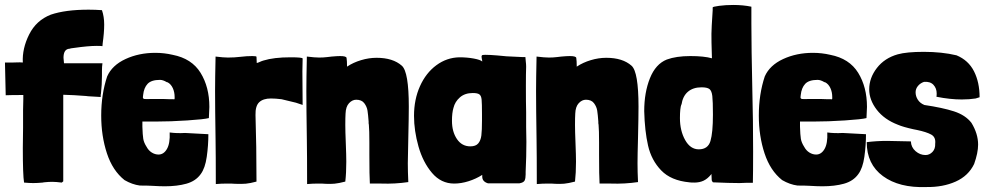

<svg xmlns="http://www.w3.org/2000/svg" viewBox="-24 -733 3969 774"><path d="M186 0Q173 0 153 2L148 3Q126 5 110 5Q95 5 73 3Q68 -27 68 -136L69 -219V-289L70 -334V-350Q20 -350 -1 -349L-4 -481H29Q37 -481 46.5 -481.5Q56 -482 68 -481Q65 -537 93.5 -594Q122 -651 181 -674Q240 -694 333 -694Q361 -694 387 -692Q396 -666 396 -634Q396 -601 390 -559L389 -547Q382 -548 366 -548Q332 -548 276 -540L261 -538H262Q256 -536 251 -536H252Q232 -532 232 -500Q232 -494 234 -478H389Q387 -464 387 -448V-427Q387 -392 383 -356L382 -351V-342L331 -345L323 -346Q273 -350 231 -351V-2L225 3Q201 0 186 0Z M567 -141Q575 -126 588 -118Q601 -110 615 -110Q636 -110 649 -132.5Q662 -155 660 -199Q689 -195 722 -197L816 -192Q816 -147 809.5 -101Q803 -55 785 -31Q765 -3 727.5 7.5Q690 18 640 18Q621 18 587 16Q571 15 540 15Q509 11 478 -7Q430 -45 407 -115Q384 -185 384 -267Q384 -353 408 -425Q428 -470 482 -495Q536 -520 602 -520Q638 -520 672 -512Q749 -497 784.5 -439.5Q820 -382 820 -302Q820 -289 818 -257Q799 -252 731 -247.5Q663 -243 604 -243H550V-222Q551 -189 553.5 -173.5Q556 -158 567 -141ZM621 -411Q586 -411 571 -395Q556 -379 553 -350Q552 -346 552 -341Q552 -335 558 -334Q564 -333 588 -334H632L662 -333H675Q678 -332 679 -333Q680 -334 680 -337V-341Q680 -362 672.5 -378Q665 -394 652 -401L648 -402Q633 -411 621 -411Z M1038 -489Q1080 -502 1147 -502Q1196 -502 1196 -497L1195 -445L1196 -310L1169 -319L1111 -333Q1087 -336 1068 -336Q1037 -336 1021 -321Q1005 -306 1006 -269Q1010 -146 1010 -1Q984 6 967 7.5Q950 9 924 8Q914 7 892 7Q868 7 846 9Q846 -111 845 -169Q843 -299 843 -366Q843 -415 845 -505Q877 -501 895 -501Q921 -501 946 -504Q970 -507 993 -507Q1010 -507 1010 -504L1011 -480V-479Q1016 -480 1023.5 -483.5Q1031 -487 1038 -489Z M1376 -465Q1400 -481 1431.5 -490.5Q1463 -500 1494 -500Q1560 -500 1596 -468Q1624 -443 1624 -303Q1624 -262 1622 -178Q1620 -106 1620 -75Q1620 -41 1622 1Q1567 9 1514 7H1467Q1465 -23 1465 -109V-159Q1465 -208 1463 -230L1462 -236V-243Q1460 -271 1457.5 -287Q1455 -303 1444.5 -317Q1434 -331 1412 -331Q1396 -331 1383 -317Q1370 -303 1369 -275Q1368 -260 1368 -229Q1368 -204 1370 -156Q1372 -106 1372 -81Q1372 -36 1368 -1Q1341 6 1324.5 7.5Q1308 9 1288 8Q1279 7 1259 7Q1236 7 1214 9Q1214 -111 1213 -169Q1211 -299 1211 -366Q1211 -415 1213 -505Q1245 -501 1263 -501Q1280 -501 1296 -503L1313 -505Q1335 -507 1347 -507Q1371 -507 1373 -500Q1375 -488 1375 -465V-464Q1376 -464 1375.5 -464.5Q1375 -465 1376 -465Z M2097 -464Q2096 -438 2096 -386Q2096 -316 2097 -281V-221L2098 -161Q2098 -102 2095 -40V-30Q2095 -14 2091 -5.5Q2087 3 2070 6H1943Q1920 -1 1920 -21V-28Q1895 -12 1865 -2.5Q1835 7 1807 7Q1754 7 1717.5 -36Q1681 -79 1663 -142.5Q1645 -206 1645 -266Q1645 -332 1669 -385.5Q1693 -439 1735 -470Q1777 -501 1828 -502Q1859 -502 1886 -497Q1913 -492 1920 -485Q1920 -490 1918 -498Q1916 -506 1919 -510Q1921 -512 1933 -512Q1951 -512 1980.5 -509.5Q2010 -507 2018 -506L2081 -503H2094Q2094 -498 2095.5 -486Q2097 -474 2097 -464ZM1872 -143Q1894 -143 1904 -155Q1914 -167 1916.5 -187Q1919 -207 1919 -247V-273Q1919 -316 1917.5 -331.5Q1916 -347 1908.5 -352.5Q1901 -358 1882 -358Q1850 -358 1830 -340.5Q1810 -323 1804 -298Q1798 -278 1798 -246Q1798 -202 1818 -172.5Q1838 -143 1872 -143Z M2302 -465Q2326 -481 2357.5 -490.5Q2389 -500 2420 -500Q2486 -500 2522 -468Q2550 -443 2550 -303Q2550 -262 2548 -178Q2546 -106 2546 -75Q2546 -41 2548 1Q2493 9 2440 7H2393Q2391 -23 2391 -109V-159Q2391 -208 2389 -230L2388 -236V-243Q2386 -271 2383.5 -287Q2381 -303 2370.5 -317Q2360 -331 2338 -331Q2322 -331 2309 -317Q2296 -303 2295 -275Q2294 -260 2294 -229Q2294 -204 2296 -156Q2298 -106 2298 -81Q2298 -36 2294 -1Q2267 6 2250.5 7.5Q2234 9 2214 8Q2205 7 2185 7Q2162 7 2140 9Q2140 -111 2139 -169Q2137 -299 2137 -366Q2137 -415 2139 -505Q2171 -501 2189 -501Q2206 -501 2222 -503L2239 -505Q2261 -507 2273 -507Q2297 -507 2299 -500Q2301 -488 2301 -465V-464Q2302 -464 2301.5 -464.5Q2301 -465 2302 -465Z M2932 -713Q2972 -713 3005 -706V-638Q3005 -543 3009 -361Q3012 -249 3012 -122Q3012 -35 3011 4H2983L2957 5Q2918 5 2850 2Q2845 -3 2845 -9L2844 -32L2842 -29Q2828 -12 2812 -4.5Q2796 3 2775 3Q2761 3 2754 2H2755Q2681 -5 2641.5 -46Q2602 -87 2588.5 -146Q2575 -205 2573 -285Q2573 -360 2596 -417.5Q2619 -475 2664 -493Q2702 -507 2759 -507Q2814 -507 2846 -498L2845 -533Q2844 -558 2844 -597Q2844 -617 2849 -692V-703Q2849 -706 2875 -709.5Q2901 -713 2932 -713ZM2717 -257Q2717 -206 2738 -168.5Q2759 -131 2793 -131Q2830 -131 2840 -164.5Q2850 -198 2850 -271Q2850 -325 2847.5 -346Q2845 -367 2836 -374Q2827 -381 2804 -381Q2770 -381 2749 -363Q2728 -345 2723 -310V-313Q2717 -297 2717 -257Z M3218 -141Q3226 -126 3239 -118Q3252 -110 3266 -110Q3287 -110 3300 -132.5Q3313 -155 3311 -199Q3340 -195 3373 -197L3467 -192Q3467 -147 3460.5 -101Q3454 -55 3436 -31Q3416 -3 3378.5 7.5Q3341 18 3291 18Q3272 18 3238 16Q3222 15 3191 15Q3160 11 3129 -7Q3081 -45 3058 -115Q3035 -185 3035 -267Q3035 -353 3059 -425Q3079 -470 3133 -495Q3187 -520 3253 -520Q3289 -520 3323 -512Q3400 -497 3435.5 -439.5Q3471 -382 3471 -302Q3471 -289 3469 -257Q3450 -252 3382 -247.5Q3314 -243 3255 -243H3201V-222Q3202 -189 3204.5 -173.5Q3207 -158 3218 -141ZM3272 -411Q3237 -411 3222 -395Q3207 -379 3204 -350Q3203 -346 3203 -341Q3203 -335 3209 -334Q3215 -333 3239 -334H3283L3313 -333H3326Q3329 -332 3330 -333Q3331 -334 3331 -337V-341Q3331 -362 3323.5 -378Q3316 -394 3303 -401L3299 -402Q3284 -411 3272 -411Z M3853 -332Q3806 -332 3751 -343Q3752 -347 3752 -356Q3752 -377 3739 -391Q3726 -405 3701 -403Q3686 -398 3676.5 -386.5Q3667 -375 3667 -361Q3667 -345 3676 -331Q3685 -317 3702 -310H3701Q3776 -299 3822 -284Q3868 -269 3892 -238Q3919 -194 3919 -150Q3919 -117 3903 -72Q3880 -24 3828.5 -1Q3777 22 3710 21Q3601 25 3535.5 -23Q3470 -71 3470 -160Q3510 -165 3552 -165L3648 -163Q3649 -139 3667 -123.5Q3685 -108 3707 -108Q3723 -108 3735 -120.5Q3747 -133 3746 -154Q3749 -180 3730 -190.5Q3711 -201 3673 -209L3658 -212Q3617 -221 3596 -230Q3541 -251 3510.5 -290.5Q3480 -330 3480 -373Q3480 -419 3511 -459Q3542 -499 3595 -514Q3631 -524 3700 -524Q3773 -524 3832 -510Q3880 -490 3902.5 -445.5Q3925 -401 3925 -341L3909 -336Q3884 -332 3853 -332Z"/></svg>

Font: Londrina Solid Black
Style: Regular
Weight: 900
Designer: Marcelo Magalhaes
Foundry: Marcelo Magalhães
Version: Version 1.002